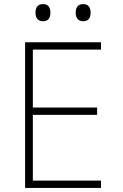

<svg xmlns="http://www.w3.org/2000/svg" viewBox="-20 -921 603 941"><path d="M388 -817C416 -817 424 -836 424 -859C424 -883 414 -901 388 -901C361 -901 351 -883 351 -859C351 -834 362 -817 388 -817ZM191 -817C219 -817 227 -836 227 -859C227 -883 217 -901 191 -901C164 -901 154 -883 154 -859C154 -834 165 -817 191 -817ZM103 0H475V-36H141V-358H456V-394H141V-678H475V-714H103Z"/></svg>

Font: Noto Sans Mono SemiCondensed ExtraLight
Style: Regular
Weight: 200
Width: 4
Designer: Monotype Design Team
Foundry: Monotype Imaging Inc.
Version: Version 2.014